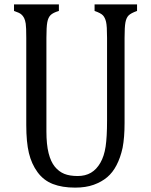

<svg xmlns="http://www.w3.org/2000/svg" viewBox="-20 -849 688 877"><path d="M549 -287Q549 -221 540 -174Q530 -128 512 -94Q495 -61 469.5 -39.5Q444 -18 408 -5Q372 8 323 8Q264 8 221.5 -8.5Q179 -25 151.5 -62.5Q124 -100 112 -150Q100 -200 100 -278V-676Q100 -725 97.5 -741Q95 -757 90 -767Q85 -777 76.5 -784Q68 -791 44 -799V-829H249V-799Q222 -791 211 -780Q200 -769 196 -747.5Q192 -726 192 -676V-249Q192 -189 202 -149.5Q212 -110 230.5 -87.5Q249 -65 273.5 -55Q298 -45 335 -45Q370 -45 395.5 -60Q421 -75 438.5 -105.5Q456 -136 462.5 -180Q469 -224 469 -298V-676Q469 -730 464.5 -749Q460 -768 450.5 -778.5Q441 -789 412 -799V-829H606V-799Q578 -789 567.5 -778.5Q557 -768 553 -747Q549 -726 549 -676Z"/></svg>

Font: Myanglish
Style: Regular
Weight: 400
Designer: KyawKyaw ( MaYenGone)
Foundry: TattooFont3D
Version: Version 1.003 December 13, 2014